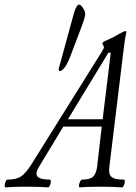

<svg xmlns="http://www.w3.org/2000/svg" viewBox="-88 -811 592 834"><path d="M169.9 -502Q167 -502 167 -511.2Q167 -515.1 168.9 -519L232.9 -752.9Q237.8 -771 243.9 -781Q250 -791 254.9 -791Q263.2 -791 272.7 -776.1Q282.2 -761.2 282.2 -749Q282.2 -736.3 262.2 -684.1L219.2 -570.8Q193.4 -502 169.9 -502ZM-64 2.9Q-67.9 1.5 -67.6 -5.9Q-67.4 -13.2 -63.7 -22Q-60.1 -30.8 -56.2 -30.8Q-17.1 -30.8 3.7 -44.9Q24.4 -59.1 47.9 -96.2L354 -585.9Q363.8 -602.1 363.8 -606Q363.8 -607.4 362.1 -610.1Q360.4 -612.8 359.9 -615.2Q356.9 -618.2 356.9 -623Q356.9 -628.9 376 -636.2Q407.7 -649.9 430.2 -664.1Q451.2 -675.8 456.1 -675.8Q460.9 -675.8 460.9 -670.9Q454.6 -646 446.8 -578.1L387.2 -87.9Q385.3 -73.7 386.5 -63Q387.7 -52.2 393.8 -45.2Q399.9 -38.1 413.6 -34.4Q427.2 -30.8 450.2 -30.8Q454.6 -29.3 454.3 -22Q454.1 -14.6 450.2 -5.9Q446.3 2.9 441.9 2.9Q404.8 0 349.1 0Q293.9 0 257.8 2.9Q254.4 1.5 254.9 -5.9Q255.4 -13.2 259.8 -22Q264.2 -30.8 268.1 -30.8Q303.2 -30.8 316.7 -43.9Q330.1 -57.1 334 -87.9L354 -261.2H187L81.1 -85.9Q64 -58.6 74.7 -44.7Q85.4 -30.8 128.9 -30.8Q132.8 -29.3 132.8 -22Q132.8 -14.6 128.9 -5.9Q125 2.9 121.1 2.9Q85 0 27.8 0Q-31.2 0 -64 2.9ZM382.8 -582 207 -293H357.9L393.1 -582Z"/></svg>

Font: Junicode SmCond Light
Style: Italic
Weight: 300
Width: 4
Italic angle: -11°
Designer: Peter S. Baker
Version: Version 2.206